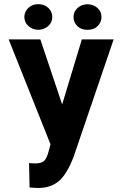

<svg xmlns="http://www.w3.org/2000/svg" viewBox="-20 -902 591 932"><path d="M218.3 -175.8 225.1 -201.7 22 -710.9H175.8L281.7 -395L377.4 -710.9H531.7L336.9 -139.6Q303.7 -54.7 265.6 -22.9Q227.5 8.8 173.3 10.3H157.7L123.5 8.3L121.1 -110.8Q126 -108.9 153.3 -108.9Q180.7 -108.9 194.3 -121.1Q208 -133.3 218.3 -175.8ZM404.8 -881.3Q433.6 -880.9 453.1 -863.3Q472.7 -845.7 472.7 -819.8Q472.7 -793.9 454.1 -775.4Q435.5 -756.8 404.8 -757.3Q374 -756.8 355.5 -775.4Q336.9 -793.9 336.9 -819.8Q336.9 -845.7 356.4 -863.3Q376 -880.9 404.8 -881.3ZM98.1 -819.3Q98.6 -845.7 118.2 -864.3Q137.7 -881.8 166 -881.8Q194.3 -881.8 213.9 -864.3Q233.4 -846.7 233.9 -819.3Q233.4 -793 213.9 -775.4Q194.3 -757.8 166 -757.3Q137.7 -757.8 118.2 -775.4Q98.6 -793 98.1 -819.3Z"/></svg>

Font: RobotoCondensed-Bold
Style: Bold
Weight: 700
Designer: Google
Version: Version 2.001240; 2014